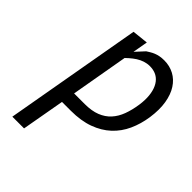

<svg xmlns="http://www.w3.org/2000/svg" viewBox="-227 -682 1054 1054"><g transform="rotate(45 300.0 -155.0)"><path d="M287 -80Q341 -80 378.5 -94.8Q416 -109.5 441 -137Q466 -164.5 480.2 -203Q494.5 -241.5 501.5 -289Q507.5 -330 504 -363.5Q500.5 -397 489 -421.2Q477.5 -445.5 458.8 -460Q440 -474.5 415 -478.5Q392.5 -482 372.2 -478.5Q352 -475 333.5 -466Q315 -457 297.8 -443.5Q280.5 -430 263.5 -413.5L205 -80ZM146.5 250H55.5L196.5 -550L289.5 -560L274 -472L321.5 -523.5Q331.5 -530 342 -536.2Q352.5 -542.5 364.8 -547.5Q377 -552.5 392.2 -555.5Q407.5 -558.5 427 -558.5Q469 -558.5 503.8 -540Q538.5 -521.5 561.2 -486.2Q584 -451 592.5 -399.8Q601 -348.5 591.5 -282.5Q582.5 -221.5 559 -169.8Q535.5 -118 495 -80.2Q454.5 -42.5 396.2 -21.2Q338 0 259.5 0H191Z"/></g></svg>

Font: B612
Style: Italic
Weight: 400
Italic angle: -10°
Designer: Nicolas Chauveau, Thomas Paillot, Jonathan Favre-Lamarine, Jean-Luc Vinot
Foundry: AIRBUS
Version: Version 1.008